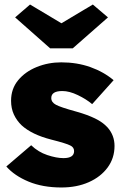

<svg xmlns="http://www.w3.org/2000/svg" viewBox="-20 -820 542 850"><path d="M252 10Q169 10 106.5 -16Q44 -42 8 -83L118 -177Q149 -147 189.5 -133.5Q230 -120 261 -120Q308 -120 308 -151Q308 -168 291 -176Q274 -185 207 -202Q121 -224 76 -265Q54 -286 41.5 -313Q29 -340 29 -374Q29 -427 60.5 -465Q92 -503 143 -523.5Q194 -544 251 -544Q321 -544 380 -523Q439 -502 483 -465L388 -359Q362 -381 324.5 -399Q287 -417 256 -417Q207 -417 207 -386Q207 -367 228 -356Q237 -351 259 -343.5Q281 -336 321 -325Q367 -312 401 -295.5Q435 -279 456 -256Q487 -221 487 -174Q487 -120 456.5 -78.5Q426 -37 373 -13.5Q320 10 252 10ZM202 -606 47 -743 113 -800 252 -717 391 -800 458 -743 302 -606Z"/></svg>

Font: Lexend Deca ExtraBold
Style: Regular
Weight: 800
Designer: Bonnie Shaver-Troup, Thomas Jockin
Foundry: Lexend
Version: Version 1.008; ttfautohint (v1.8.4.7-5d5b)